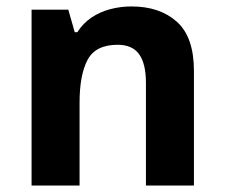

<svg xmlns="http://www.w3.org/2000/svg" viewBox="-20 -576 697 596"><path d="M388 -556Q476 -556 529 -508.5Q582 -461 582 -356V0H433V-319Q433 -378 412 -407.5Q391 -437 345 -437Q277 -437 252 -390.5Q227 -344 227 -257V0H78V-546H192L212 -476H220Q238 -504 264 -521.5Q290 -539 322 -547.5Q354 -556 388 -556Z"/></svg>

Font: Noto Sans Thaana
Style: Regular
Weight: 400
Designer: Monotype Design Team
Foundry: Monotype Imaging Inc.
Version: Version 2.001